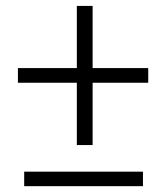

<svg xmlns="http://www.w3.org/2000/svg" viewBox="-20 -639 570 659"><path d="M488.8 -405.3V-355H297.9V-141.1H243.7V-355H41.5V-405.3H243.7V-618.7H297.9V-405.3ZM470.7 -49.8V0H63V-49.8Z"/></svg>

Font: Vazirmatn UI FD ExtraLight
Style: Regular
Weight: 200
Designer: Saber Rastikerdar
Foundry: Saber Rastikerdar
Version: Version 33.003